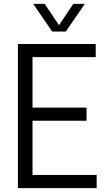

<svg xmlns="http://www.w3.org/2000/svg" viewBox="-20 -966 536 986"><path d="M72 0V-740H471.5V-672.5H147V-413.5H424.5V-346H147V-67.5H476.5V0ZM248 -804 150.5 -946H209.5L283 -836.5L356.5 -946H415.5L318 -804Z"/></svg>

Font: Encode Sans Cnd
Style: Regular
Weight: 400
Width: 3
Designer: Multiple Designers
Foundry: Impallari Type
Version: Version 3.002; ttfautohint (v1.8.3) -l 8 -r 50 -G 200 -x 14 